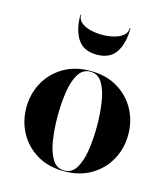

<svg xmlns="http://www.w3.org/2000/svg" viewBox="-108 -794 776 888"><g transform="rotate(15 280.0 -349.5)"><path d="M170 -709Q170 -686 188 -671.8Q206 -657.5 233 -651.2Q260 -645 287 -645Q314 -645 341 -651.2Q368 -657.5 386 -671.8Q404 -686 404 -709H407Q407 -637 379 -593.5Q351 -550 287 -550Q223.5 -550 195.2 -593.5Q167 -637 167 -709ZM36.5 -230Q36.5 -295 66 -349.5Q95.5 -404 150.2 -437Q205 -470 280.5 -470Q356 -470 410.8 -437Q465.5 -404 495 -349.5Q524.5 -295 524.5 -230Q524.5 -165 495 -110.5Q465.5 -56 410.8 -23Q356 10 280.5 10Q205 10 150.2 -23Q95.5 -56 66 -110.5Q36.5 -165 36.5 -230ZM186.5 -230Q186.5 -170.5 194.5 -116.2Q202.5 -62 223 -27.8Q243.5 6.5 280.5 6.5Q317.5 6.5 338 -27.8Q358.5 -62 366.5 -116.2Q374.5 -170.5 374.5 -230Q374.5 -289.5 366.5 -343.8Q358.5 -398 338 -432.2Q317.5 -466.5 280.5 -466.5Q243.5 -466.5 223 -432.2Q202.5 -398 194.5 -343.8Q186.5 -289.5 186.5 -230Z"/></g></svg>

Font: Bodoni* 48pt
Style: Bold
Weight: 700
Version: Version 2.3